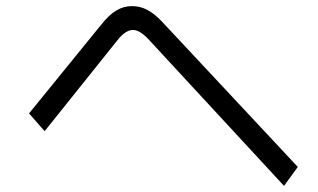

<svg xmlns="http://www.w3.org/2000/svg" viewBox="-20 -664 1040 628"><path d="M468 -533Q438 -566 415 -566Q390 -566 363 -531L126 -235L75 -293L310 -582Q336 -615 360 -629.5Q384 -644 412 -644Q439 -644 463 -631Q487 -618 512 -591L954 -118L909 -56Z"/></svg>

Font: PlemolJP35 Console
Style: Regular
Weight: 400
Version: v2.0.3; ttfautohint (v1.8.4.7-5d5b-dirty) -l 6 -r 45 -G 200 